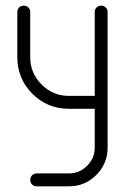

<svg xmlns="http://www.w3.org/2000/svg" viewBox="-20 -656 444 676"><path d="M41 -454.6V-613.8Q41 -623.5 47.6 -629.9Q54.2 -636.2 63.7 -636.2Q73.2 -636.2 79.8 -629.6Q86.4 -623 86.4 -613.8V-454.6Q86.4 -398.4 126.5 -358.4Q166.5 -318.4 222.7 -318.4H313.5V-613.8Q313.5 -623.5 320.1 -629.9Q326.7 -636.2 336.2 -636.2Q345.7 -636.2 352.3 -629.6Q358.9 -623 358.9 -613.8V-136.2Q358.9 -80.1 319.1 -40Q279.3 0 222.7 0H108.9Q99.1 0 92.8 -6.6Q86.4 -13.2 86.4 -22.7Q86.4 -32.2 93 -38.8Q99.6 -45.4 108.9 -45.4H222.7Q259.8 -45.4 286.6 -72.3Q313.5 -99.1 313.5 -136.2V-272.9H222.7Q147 -272.9 94 -325.9Q41 -378.9 41 -454.6Z"/></svg>

Font: OpenGost Type A TT
Style: Regular
Weight: 400
Version: Version 0.3